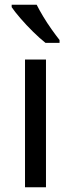

<svg xmlns="http://www.w3.org/2000/svg" viewBox="-20 -786 298 806"><path d="M173 0H85V-536H173ZM171 -606Q148 -624 119 -652.5Q90 -681 65.5 -709.5Q41 -738 29 -756V-766H134Q145 -744 161.5 -716.5Q178 -689 196.5 -663Q215 -637 230 -618V-606Z"/></svg>

Font: Noto Sans Coptic
Style: Regular
Weight: 400
Designer: Monotype Design Team, Denis Moyogo Jacquerye
Foundry: Monotype Imaging Inc.
Version: Version 2.002; ttfautohint (v1.8.4.7-5d5b)